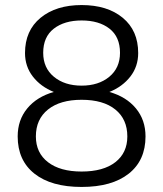

<svg xmlns="http://www.w3.org/2000/svg" viewBox="-20 -730 646 760"><path d="M50 -190Q50 -255 88 -301Q126 -347 193 -366Q141 -387 110 -427Q79 -467 79 -520Q79 -609 140.5 -659.5Q202 -710 303 -710Q405 -710 466 -659.5Q527 -609 527 -520Q527 -467 496 -427Q465 -387 413 -366Q480 -347 518 -301Q556 -255 556 -190Q556 -95 489.5 -42.5Q423 10 303 10Q183 10 116.5 -42.5Q50 -95 50 -190ZM455 -521Q455 -584 413.5 -616.5Q372 -649 303 -649Q235 -649 193 -616.5Q151 -584 151 -521Q151 -461 193.5 -426Q236 -391 303 -391Q370 -391 412.5 -426Q455 -461 455 -521ZM484 -190Q484 -258 436.5 -296.5Q389 -335 303 -335Q218 -335 170 -296.5Q122 -258 122 -190Q122 -125 170 -88Q218 -51 303 -51Q389 -51 436.5 -88Q484 -125 484 -190Z"/></svg>

Font: Niramit Light
Style: Regular
Weight: 300
Designer: Katatrad Aksorn Co.,Ltd.
Foundry: Cadson Demak Co.,Ltd.
Version: Version 1.000; ttfautohint (v1.6)